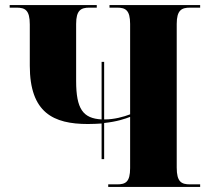

<svg xmlns="http://www.w3.org/2000/svg" viewBox="-20 -734 830 754"><path d="M379 -109H389V-251C439 -256 473 -268 491 -275V-74C491 -19 473 -10 440 -10H405V0H766V-10H726C692 -10 674 -20 674 -76V-640C674 -694 693 -704 726 -704H766V-714H410V-704H440C473 -704 491 -694 491 -640V-285C465 -275 428 -265 392 -265H389V-491H379V-265C306 -269 279 -306 279 -416V-640C279 -694 298 -704 331 -704H360V-714H18V-704H45C79 -704 97 -694 97 -638V-476C97 -291 190 -247 325 -247C345 -247 363 -248 379 -249Z"/></svg>

Font: Noto Serif Display ExtraBold
Style: Regular
Weight: 800
Designer: Monotype Design Team
Foundry: Monotype Imaging Inc.
Version: Version 2.009